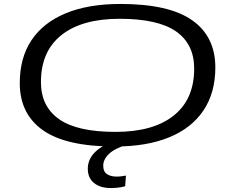

<svg xmlns="http://www.w3.org/2000/svg" viewBox="-20 -731 1163 971"><path d="M560 10Q314 10 197 -72.5Q80 -155 80 -311Q80 -439 139.5 -528Q199 -617 313 -664Q427 -711 589 -711Q835 -711 952 -628.5Q1069 -546 1069 -390Q1069 -262 1009 -172.5Q949 -83 835.5 -36.5Q722 10 560 10ZM564 -64Q755 -64 858.5 -146.5Q962 -229 962 -384Q962 -508 870.5 -572Q779 -636 585 -636Q394 -636 290.5 -553.5Q187 -471 187 -316Q187 -193 278.5 -128.5Q370 -64 564 -64ZM564 -18 625 0Q561 19 531.5 47Q502 75 502 107Q502 137 521 149.5Q540 162 569 162Q583 162 594 160.5Q605 159 617 157L613 211Q580 220 540 220Q487 220 455.5 194.5Q424 169 424 122Q424 75 460.5 38.5Q497 2 564 -18Z"/></svg>

Font: Georama ExtraExtended
Style: Italic
Weight: 400
Width: 8
Italic angle: -9°
Designer: Jean-Baptiste Levee
Foundry: Production Type
Version: Version 1.000